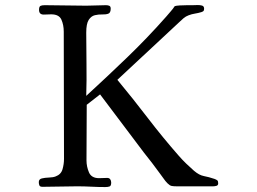

<svg xmlns="http://www.w3.org/2000/svg" viewBox="-20 -756 1040 777"><path d="M863 -14Q863 -6 856 -4Q849 -2 843 -2H694Q682 -2 674.5 -3.5Q667 -5 658 -14Q649 -23 642 -33.5Q635 -44 627 -54Q611 -76 595 -97Q579 -118 562 -139L385 -374L331 -332Q331 -276 330.5 -219.5Q330 -163 330 -107Q330 -82 340 -58.5Q350 -35 381 -35Q389 -35 397.5 -35.5Q406 -36 414 -36Q422 -36 426 -30.5Q430 -25 430 -17Q430 -4 423.5 -1.5Q417 1 406 1Q378 1 349.5 -0.5Q321 -2 292 -2Q257 -2 222 -1Q187 0 152 0Q142 0 139.5 -5.5Q137 -11 137 -19Q137 -31 149.5 -34Q162 -37 178.5 -37.5Q195 -38 205 -42Q227 -50 233 -71Q239 -92 239 -113Q239 -242 238.5 -370.5Q238 -499 238 -628Q238 -655 228.5 -676.5Q219 -698 187 -698Q180 -698 172.5 -697.5Q165 -697 157 -697Q138 -697 138 -716Q138 -729 143.5 -732Q149 -735 161 -735Q203 -735 245 -734Q287 -733 329 -733Q349 -733 369 -734Q389 -735 409 -735Q417 -735 422.5 -732.5Q428 -730 428 -721Q428 -704 418 -700.5Q408 -697 393.5 -697.5Q379 -698 364 -694.5Q349 -691 339 -675.5Q329 -660 329 -624Q329 -560 330 -496Q331 -432 329 -368Q413 -445 495 -524Q577 -603 652 -688Q661 -699 670.5 -709.5Q680 -720 687 -731Q692 -733 707 -734Q722 -735 738.5 -735Q755 -735 761 -735Q767 -735 778 -735.5Q789 -736 797.5 -733.5Q806 -731 806 -721Q806 -714 803.5 -711.5Q801 -709 795 -707Q782 -703 769 -701Q756 -699 743 -694Q732 -690 722.5 -682Q713 -674 705 -666L455 -433Q518 -357 578.5 -278Q639 -199 704 -125Q718 -109 733.5 -94Q749 -79 765 -65Q786 -47 805 -43.5Q824 -40 848 -32Q856 -29 859.5 -26Q863 -23 863 -14Z"/></svg>

Font: Kaisei Decol
Style: Regular
Weight: 400
Designer: Font-Kai, 金井和夫
Foundry: KAZUO KANAI
Version: Version 5.003